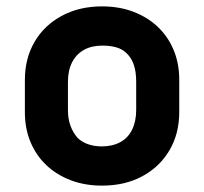

<svg xmlns="http://www.w3.org/2000/svg" viewBox="-20 -570 640 602"><path d="M300 -550Q354 -550 398.5 -533Q443 -516 475 -485.5Q507 -455 524.5 -413Q542 -371 542 -320V-219Q542 -151 511.5 -99Q481 -47 426.5 -17.5Q372 12 300 12Q246 12 201.5 -5Q157 -22 125 -52.5Q93 -83 75.5 -125Q58 -167 58 -218V-319Q58 -387 88.5 -439Q119 -491 174 -520.5Q229 -550 300 -550ZM301 -427Q267 -427 243 -413.5Q219 -400 206 -374.5Q193 -349 193 -313V-225Q193 -197 201 -175.5Q209 -154 223 -138Q236 -125 255.5 -118Q275 -111 299 -111Q333 -111 357.5 -124.5Q382 -138 394.5 -164Q407 -190 407 -225V-313Q407 -344 400 -365.5Q393 -387 379 -401Q366 -415 346.5 -421Q327 -427 301 -427Z"/></svg>

Font: Recursive
Style: Bold
Weight: 700
Version: Version 1.085